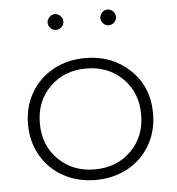

<svg xmlns="http://www.w3.org/2000/svg" viewBox="-50 -714 715 776"><g transform="rotate(-5 307.5 -326.0)"><path d="M307.6 -480Q416 -480 488.8 -410.6Q561.5 -341.3 561.5 -232.9Q561.5 -161.1 528.1 -104.2Q494.6 -47.4 436.8 -16.4Q378.9 14.6 307.6 14.6Q236.3 14.6 178.7 -16.4Q121.1 -47.4 87.6 -104.2Q54.2 -161.1 54.2 -232.9Q54.2 -304.7 87.6 -361.3Q121.1 -418 178.7 -449Q236.3 -480 307.6 -480ZM160.2 -379.9Q102.1 -322.3 102.1 -232.9Q102.1 -143.6 160.2 -85.9Q218.3 -28.3 307.6 -28.3Q397 -28.3 455.1 -85.9Q513.2 -143.6 513.2 -232.9Q513.2 -322.3 455.1 -379.9Q397 -437.5 307.6 -437.5Q218.3 -437.5 160.2 -379.9ZM436.8 -613Q427.2 -603.5 414.6 -603.5Q401.9 -603.5 392.3 -613Q382.8 -622.6 382.8 -635.3Q382.8 -647.9 392.3 -657.7Q401.9 -667.5 414.6 -667.5Q427.2 -667.5 436.8 -657.7Q446.3 -647.9 446.3 -635.3Q446.3 -622.6 436.8 -613ZM223.1 -613Q213.4 -603.5 200.7 -603.5Q188 -603.5 178.5 -613Q168.9 -622.6 168.9 -635.3Q168.9 -647.9 178.5 -657.7Q188 -667.5 200.7 -667.5Q213.4 -667.5 223.1 -657.7Q232.9 -647.9 232.9 -635.3Q232.9 -622.6 223.1 -613Z"/></g></svg>

Font: Spartan MB Light
Style: Regular
Weight: 300
Designer: Matt Bailey, Mirko Velimirovic
Foundry: Matt Bailey
Version: Version 1.005